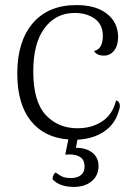

<svg xmlns="http://www.w3.org/2000/svg" viewBox="-20 -537 543 756"><path d="M452 -120Q452 -111 446 -94Q430 -45 387.5 -17.5Q345 10 285 13L279 45Q320 45 344 64.5Q368 84 368 117Q368 154 341 176.5Q314 199 271 199Q215 199 187 169V167Q187 160 190.5 152.5Q194 145 199 142Q212 152 224.5 158Q237 164 260 164Q284 164 298.5 152.5Q313 141 313 118Q313 71 252 71L237 72L249 12Q154 5 101 -61.5Q48 -128 48 -248Q48 -374 109 -445.5Q170 -517 281 -517Q358 -517 401.5 -482.5Q445 -448 445 -391Q445 -358 429.5 -338Q414 -318 389 -318Q362 -318 350 -336Q368 -340 376.5 -355.5Q385 -371 385 -395Q385 -440 353.5 -463Q322 -486 274 -486Q200 -486 155.5 -426.5Q111 -367 111 -256Q111 -138 159.5 -85Q208 -32 285 -32Q342 -32 383 -59.5Q424 -87 437 -142Q452 -137 452 -120Z"/></svg>

Font: Arima Madurai Light
Style: Regular
Weight: 300
Designer: Joana Correia and Natanael Gama
Foundry: NDISCOVER
Version: Version 1.020